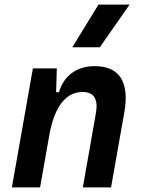

<svg xmlns="http://www.w3.org/2000/svg" viewBox="-20 -815 626 835"><path d="M31.7 0H154.3L196.3 -237.8C223.1 -370.1 277.3 -415 340.3 -415C387.2 -415 407.7 -384.3 397.5 -325.2L340.3 0H462.9L520.5 -325.2C543.9 -458.5 500 -527.3 392.1 -527.3C313.5 -527.3 257.8 -486.3 236.3 -414.1H224.1L227.1 -517.6H123ZM294.4 -609.4H414.1L543.5 -794.9H408.2Z"/></svg>

Font: Cascadia Code SemiBold
Style: Italic
Weight: 600
Italic angle: -10°
Monospace: yes
Designer: Aaron Bell
Foundry: Saja Typeworks
Version: Version 2404.023